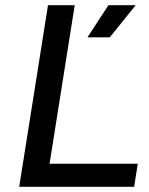

<svg xmlns="http://www.w3.org/2000/svg" viewBox="-20 -720 575 740"><path d="M54 0H497L511 -89H171L268 -700H165ZM317 -576H403L503 -700H398Z"/></svg>

Font: Arthouse Owned Medium
Style: Italic
Weight: 500
Italic angle: -10°
Designer: Jeremy Tribby
Foundry: Tribby Type
Version: Version 1.000;PS 001.000;hotconv 1.0.88;makeotf.lib2.5.64775